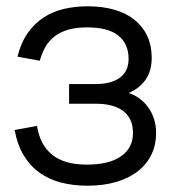

<svg xmlns="http://www.w3.org/2000/svg" viewBox="-20 -575 556 610"><path d="M257.5 15Q212 15 173.2 4.8Q134.5 -5.5 104.8 -27Q75 -48.5 55 -82Q35 -115.5 26.5 -162L97.5 -175Q107 -114.5 146 -83.2Q185 -52 255 -52Q327.5 -52 365 -78.8Q402.5 -105.5 402.5 -152.5Q402.5 -178 393.5 -195.8Q384.5 -213.5 368.5 -224.5Q352.5 -235.5 331 -240.5Q309.5 -245.5 284.5 -245.5H199.5V-308H284.5Q333 -308 360.8 -328.2Q388.5 -348.5 388.5 -388Q388.5 -435.5 356.2 -461.8Q324 -488 256 -488Q221.5 -488 196.2 -480.5Q171 -473 153.2 -459.2Q135.5 -445.5 124.2 -425.8Q113 -406 106.5 -382L35.5 -395Q47 -440.5 68.8 -471Q90.5 -501.5 119.8 -520.2Q149 -539 184.5 -547Q220 -555 258 -555Q306.5 -555 344.5 -543.8Q382.5 -532.5 408.5 -511.2Q434.5 -490 448.2 -459.8Q462 -429.5 462 -392Q462 -349.5 442.5 -321.8Q423 -294 388.5 -279.5Q406.5 -274 422.5 -262.5Q438.5 -251 450.5 -234.5Q462.5 -218 469.2 -197.2Q476 -176.5 476 -152.5Q476 -115.5 461.5 -84.8Q447 -54 419 -31.8Q391 -9.5 350.2 2.8Q309.5 15 257.5 15Z"/></svg>

Font: Vela Sans
Style: Regular
Weight: 400
Designer: Principal design: Mikhail Sharanda - project Manrope.
Design modification: Ravid Balaliev
Foundry: Mikhail Sharanda
Version: Version 1.001